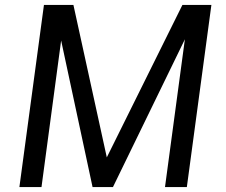

<svg xmlns="http://www.w3.org/2000/svg" viewBox="-20 -762 922 782"><path d="M149 0 229 -597 357 0H440L733 -602L652 0H741L841 -742H723L415 -121L279 -742H159L59 0Z"/></svg>

Font: Cheyenne Sans
Style: Italic
Weight: 400
Italic angle: -8.13011°
Designer: The Public Sans project authors (U.S. Web Design System), Libre Franklin designed by Pablo Impallari and Rodrigo Fuenzal
Foundry: The Cheyenne Sans Project Authors
Version: Version 2.007